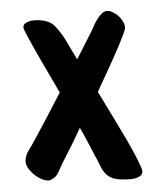

<svg xmlns="http://www.w3.org/2000/svg" viewBox="-20 -505 290 345"><path d="M204.6 -455.1Q204.6 -451.7 201.4 -443.1Q198.2 -434.6 193.4 -422.9Q188.5 -411.1 182.6 -398.2Q176.8 -385.3 171.4 -373.5Q166 -361.8 161.6 -352.5Q157.2 -343.3 155.8 -339.8Q158.7 -335 165.8 -323.5Q172.9 -312 181.6 -297.4Q190.4 -282.7 200.2 -266.4Q210 -250 217.8 -235.8Q225.6 -221.7 230.7 -210.9Q235.8 -200.2 235.8 -197.3Q235.8 -191.9 232.2 -189Q228.5 -186 223.4 -184.6Q218.3 -183.1 212.6 -182.9Q207 -182.6 203.6 -182.6H196.8Q185.5 -183.1 178.7 -186.5Q171.9 -189.9 167.2 -195.6Q162.6 -201.2 159.2 -208.7Q155.8 -216.3 150.9 -224.6Q144 -237.8 137.5 -250.2Q130.9 -262.7 123.5 -275.4Q116.2 -259.3 108.4 -243.7Q100.6 -228 92.3 -211.9Q88.4 -203.6 84.7 -195.3Q81.1 -187 72.8 -182.6Q71.3 -181.2 69.3 -180.9Q67.4 -180.7 65.9 -180.7Q60.5 -180.7 53.5 -183.8Q46.4 -187 40.3 -192.1Q34.2 -197.3 30 -203.6Q25.9 -210 25.9 -215.8Q25.9 -225.6 31.5 -234.6Q37.1 -243.7 41.5 -252Q53.2 -273.4 64.7 -295.2Q76.2 -316.9 87.4 -338.9Q85.4 -342.3 79.8 -351.8Q74.2 -361.3 66.9 -373.8Q59.6 -386.2 51.8 -399.7Q43.9 -413.1 37.4 -425Q30.8 -437 26.4 -445.3Q22 -453.6 22 -456.1Q22 -460 24.7 -462.4Q27.3 -464.8 31.2 -466.3Q35.2 -467.8 39.3 -468.3Q43.5 -468.8 46.4 -468.8Q57.6 -468.8 66.4 -465.8Q75.2 -462.9 82.5 -454.1Q92.8 -442.4 101.3 -427.5Q109.9 -412.6 118.7 -398.4L144 -448.2Q146 -452.1 148.7 -458.5Q151.4 -464.8 155 -470.7Q158.7 -476.6 163.1 -481Q167.5 -485.4 173.3 -485.4Q178.2 -485.4 183.8 -482.4Q189.5 -479.5 194.1 -475.1Q198.7 -470.7 201.7 -465.3Q204.6 -460 204.6 -455.1Z"/></svg>

Font: Just Another Hand
Style: Regular
Weight: 400
Designer: Astigmatic (AOETI)
Foundry: Astigmatic (AOETI)
Version: Version 1.000